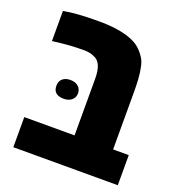

<svg xmlns="http://www.w3.org/2000/svg" viewBox="-119 -737 766 834"><g transform="rotate(20 263.5 -320.5)"><path d="M34.7 0V-139.2H267.1V-401.9Q267.1 -438.5 257.1 -461.9Q247.1 -485.4 221.7 -493.7Q212.9 -497.6 201.7 -499.3Q190.4 -501 180.2 -501Q143.1 -501 111.8 -498.8Q80.6 -496.6 34.7 -490.7V-629.9Q65.4 -635.7 104.5 -638.4Q143.6 -641.1 193.4 -641.1Q244.6 -641.1 280.5 -635.7Q316.4 -630.4 342.3 -620.6Q371.6 -609.9 388.9 -595Q406.2 -580.1 418 -562Q429.7 -546.9 435.5 -521.2Q441.4 -495.6 443.4 -465.6Q445.3 -435.5 445.3 -405.8V-139.2H517.6V0ZM168 -272.5Q119.1 -272.5 119.1 -315.4Q119.1 -336.4 132.6 -347.9Q146 -359.4 168.5 -359.4Q191.4 -359.4 205.1 -347.2Q218.8 -335 218.8 -315.4Q218.8 -296.4 204.8 -284.4Q190.9 -272.5 168 -272.5Z"/></g></svg>

Font: Open Sans SemiCondensed ExtraBold
Style: Regular
Weight: 800
Width: 4
Designer: Monotype Design Team
Foundry: Monotype Imaging Inc.
Version: Version 3.000